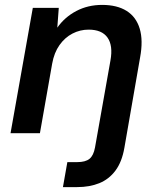

<svg xmlns="http://www.w3.org/2000/svg" viewBox="-20 -544 651 784"><path d="M23 0 114 -512H220L214 -431Q244 -474 291.5 -499Q339 -524 397 -524Q458 -524 497 -499.5Q536 -475 550.5 -427Q565 -379 552 -309L488 59Q478 117 451.5 152.5Q425 188 385.5 204Q346 220 295 220H237L255 118H295Q329 118 345.5 104.5Q362 91 368 58L431 -297Q442 -358 419 -390.5Q396 -423 342 -423Q307 -423 276 -407Q245 -391 223 -360Q201 -329 193 -284L143 0Z"/></svg>

Font: DM Sans 12pt SemiBold
Style: Italic
Weight: 600
Italic angle: -10°
Version: Version 4.004;gftools[0.9.30]